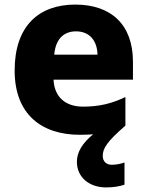

<svg xmlns="http://www.w3.org/2000/svg" viewBox="-20 -579 643 839"><path d="M429 102C429 70 447 40 528 -30V-155C467 -126 413 -113 343 -113C262 -113 217 -159 214 -231H561V-309C561 -473 464 -559 309 -559C150 -559 44 -466 44 -271C44 -78 163 10 329 10C350 10 369 9 387 8C340 46 316 86 316 128C316 195 369 240 444 240C478 240 503 235 524 228V131C511 136 489 141 469 141C446 141 429 128 429 102ZM312 -442C374 -442 405 -398 406 -340H217C223 -410 260 -442 312 -442Z"/></svg>

Font: Noto Sans Telugu ExtraBold
Style: Regular
Weight: 800
Designer: Jelle Bosma - Monotype Design Team
Foundry: Monotype Imaging Inc.
Version: Version 2.005